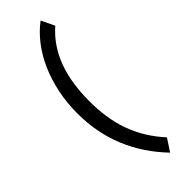

<svg xmlns="http://www.w3.org/2000/svg" viewBox="-325 -820 1039 1039"><g transform="rotate(-45 194.0 -300.5)"><path d="M56.2 -305.2Q56.2 -385.3 71.5 -459.2Q86.9 -533.2 115 -597.2Q143.1 -661.1 182.9 -712.9Q222.7 -764.6 271 -800.8L307.6 -725.1Q264.6 -687.5 234.4 -641.8Q204.1 -596.2 185.1 -543Q166 -489.7 157.5 -430.2Q148.9 -370.6 148.9 -305.2Q148.9 -241.7 157.5 -183.3Q166 -125 185.1 -71.3Q204.1 -17.6 234.4 32.5Q264.6 82.5 307.6 129.4L261.2 200.2Q160.6 95.7 108.4 -30.3Q56.2 -156.2 56.2 -305.2Z"/></g></svg>

Font: Andika Cyr
Style: Regular
Weight: 400
Designer: Victor Gaultney, Annie Olsen, Julie Remington, Don Collingsworth, Eric Hays, Becca Hirsbrunner
Foundry: SIL International
Version: Version 5.000